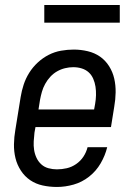

<svg xmlns="http://www.w3.org/2000/svg" viewBox="-20 -735 540 763"><path d="M206 8Q177 8 149.5 2Q122 -4 100 -19Q78 -34 63 -57Q48 -80 41.5 -106.5Q35 -133 35.5 -162Q36 -191 41 -219L62 -349Q66 -374 74 -398.5Q82 -423 96 -445.5Q110 -468 130 -486.5Q150 -505 173.5 -517Q197 -529 222.5 -533.5Q248 -538 273 -538Q301 -538 328.5 -531.5Q356 -525 377.5 -510Q399 -495 413.5 -472Q428 -449 434 -422.5Q440 -396 439.5 -367.5Q439 -339 434 -311L421 -230H121L117 -208Q115 -191 114 -173.5Q113 -156 115.5 -139.5Q118 -123 125 -108Q132 -93 144 -82Q156 -71 172.5 -66.5Q189 -62 206 -62Q226 -62 245.5 -66.5Q265 -71 282.5 -83Q300 -95 311.5 -112.5Q323 -130 328 -150H406Q398 -117 380 -86Q362 -55 334 -33Q306 -11 272.5 -1.5Q239 8 206 8ZM133 -300H354L358 -322Q361 -339 361.5 -356.5Q362 -374 359.5 -390.5Q357 -407 350.5 -422Q344 -437 332.5 -447.5Q321 -458 305 -463Q289 -468 271 -468Q255 -468 238.5 -464Q222 -460 207 -451.5Q192 -443 180 -430Q168 -417 159.5 -401.5Q151 -386 146.5 -370Q142 -354 139 -338ZM156 -645V-715H456V-645Z"/></svg>

Font: Iosevka Slab Oblique
Style: Regular
Weight: 400
Italic angle: -9°
Monospace: yes
Designer: Belleve Invis
Foundry: Belleve Invis
Version: Version 11.1.1; ttfautohint (v1.8.3)